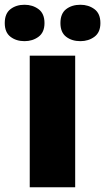

<svg xmlns="http://www.w3.org/2000/svg" viewBox="-58 -787 442 807"><path d="M258 0H67V-553H258ZM-38 -690Q-38 -730 -14 -748.5Q10 -767 45 -767Q79 -767 104 -748.5Q129 -730 129 -690Q129 -651 104 -632.5Q79 -614 45 -614Q10 -614 -14 -632.5Q-38 -651 -38 -690ZM196 -690Q196 -730 220 -748.5Q244 -767 280 -767Q314 -767 339 -748.5Q364 -730 364 -690Q364 -651 339 -632.5Q314 -614 280 -614Q244 -614 220 -632.5Q196 -651 196 -690Z"/></svg>

Font: Noto Sans Arabic Blk
Style: Regular
Weight: 900
Designer: Monotype Design Team, Nadine Chahine, Nizar Qandah and Khaled Hosny
Foundry: Monotype Imaging Inc.
Version: Version 2.012; ttfautohint (v1.8.4.7-5d5b)